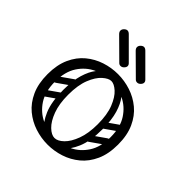

<svg xmlns="http://www.w3.org/2000/svg" viewBox="-191 -849 1001 1001"><g transform="rotate(45 310.0 -348.0)"><path d="M310 10Q262 10 216 -5Q170 -20 132.5 -51Q95 -82 72.5 -131.5Q50 -181 50 -250Q50 -319 72.5 -368.5Q95 -418 132.5 -449Q170 -480 216 -495Q262 -510 310 -510Q358 -510 404 -495Q450 -480 487.5 -449Q525 -418 547.5 -368.5Q570 -319 570 -250Q570 -181 547.5 -131.5Q525 -82 487.5 -51Q450 -20 404 -5Q358 10 310 10ZM310 -40Q360 -40 407 -62Q454 -84 484.5 -130.5Q515 -177 515 -250Q515 -323 484.5 -369.5Q454 -416 407 -438Q360 -460 310 -460Q261 -460 213.5 -438Q166 -416 135.5 -369.5Q105 -323 105 -250Q105 -177 135.5 -130.5Q166 -84 213.5 -62Q261 -40 310 -40ZM311 -4Q280 -4 246 -29Q212 -54 189 -108Q166 -162 166 -250Q166 -318 180 -364.5Q194 -411 216 -438.5Q238 -466 263.5 -478Q289 -490 311 -490V-460Q291 -460 265 -437Q239 -414 220.5 -367.5Q202 -321 202 -250Q202 -183 219.5 -136Q237 -89 262.5 -64.5Q288 -40 311 -40ZM311 -4V-40Q334 -40 359.5 -64.5Q385 -89 402.5 -136Q420 -183 420 -250Q420 -321 401.5 -367.5Q383 -414 357.5 -437Q332 -460 311 -460V-490Q334 -490 359 -478Q384 -466 406 -438.5Q428 -411 442 -364.5Q456 -318 456 -250Q456 -162 433 -108Q410 -54 376.5 -29Q343 -4 311 -4ZM113 -249Q98 -238 89 -252Q85 -257 84.5 -264Q84 -271 92 -277L169 -331Q184 -341 194 -327Q198 -321 197.5 -314.5Q197 -308 190 -303ZM115 -152Q100 -141 91 -155Q87 -160 86.5 -167Q86 -174 94 -180L171 -234Q186 -244 196 -230Q200 -224 199.5 -217.5Q199 -211 192 -206ZM449 -249Q434 -238 425 -252Q421 -257 420.5 -264Q420 -271 428 -277L505 -331Q520 -341 530 -327Q534 -321 533.5 -314.5Q533 -308 526 -303ZM451 -152Q436 -141 427 -155Q423 -160 422.5 -167Q422 -174 430 -180L507 -234Q522 -244 532 -230Q536 -224 535.5 -217.5Q535 -211 528 -206ZM274 -555 167 -661Q158 -670 158 -679Q158 -689 166 -697Q175 -706 184 -706Q193 -706 202 -697L309 -590Q316 -583 316 -575Q316 -566 307 -557Q299 -549 289 -549Q280 -549 274 -555ZM396 -555 289 -661Q280 -670 280 -679Q280 -689 288 -697Q297 -706 306 -706Q315 -706 324 -697L431 -590Q438 -583 438 -575Q438 -566 429 -557Q421 -549 411 -549Q402 -549 396 -555Z"/></g></svg>

Font: Nsibidi Libre Uzo
Style: Regular
Weight: 400
Designer: Oluwaseun Badejo
Version: Version 1.021